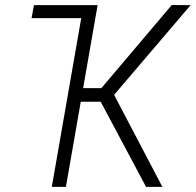

<svg xmlns="http://www.w3.org/2000/svg" viewBox="-20 -731 766 751"><path d="M328.6 -710.9 319.3 -660.2H103.5L112.8 -710.9ZM361.8 -710.9 237.8 0H182.6L306.6 -710.9ZM725.6 -710.9 403.3 -333H273.4L276.9 -386.2H376.5L651.9 -711.4ZM551.3 0 368.2 -343.8 408.2 -394.5 615.2 0Z"/></svg>

Font: Roboto Condensed Light
Style: Italic
Weight: 300
Italic angle: -12°
Designer: Christian Robertson
Foundry: Google
Version: Version 3.0; 2020